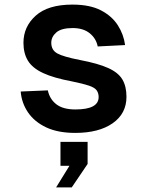

<svg xmlns="http://www.w3.org/2000/svg" viewBox="-20 -566 640 835"><path d="M307 12Q232 12 181 -12Q130 -36 102 -77Q74 -118 70 -168L188 -173Q196 -135 225 -112.5Q254 -90 308 -90Q409 -90 409 -144Q409 -161 400.5 -173Q392 -185 367 -193.5Q342 -202 293 -212Q213 -227 167 -248.5Q121 -270 101.5 -302Q82 -334 82 -380Q82 -450 135.5 -498Q189 -546 295 -546Q371 -546 419 -521Q467 -496 492.5 -456Q518 -416 524 -370L405 -364Q398 -399 370 -421.5Q342 -444 296 -444Q247 -444 225 -425Q203 -406 203 -380Q203 -348 229.5 -333.5Q256 -319 328 -305Q407 -290 451 -270Q495 -250 512.5 -220Q530 -190 530 -145Q530 -72 470 -30Q410 12 307 12ZM224 249 282 155H243V51H361V147L292 249Z"/></svg>

Font: Geist Mono SemiBold
Style: Regular
Weight: 600
Monospace: yes
Designer: Basement.studio, Andrés Briganti, Mateo Zaragoza
Foundry: Basement.studio, Vercel, Andrés Briganti, Guido Ferreyra, Mateo Zaragoza
Version: Version 1.500; ttfautohint (v1.8.4.7-5d5b)